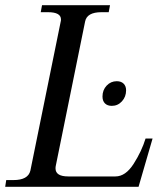

<svg xmlns="http://www.w3.org/2000/svg" viewBox="-35 -720 628 740"><path d="M-11 -26H17Q73 -26 82 -62L199 -637Q200 -640 200 -645Q200 -673 150 -673H122L127 -700H389L384 -673H356Q300 -673 293 -637L180 -81Q179 -77 179 -71Q179 -40 228 -40H410Q449 -40 480 -88.5Q511 -137 526 -186H553L499 0H-15ZM360 -348Q360 -373 376 -390Q392 -407 415 -407Q432 -407 441.5 -397.5Q451 -388 451 -372Q451 -347 435 -329.5Q419 -312 396 -312Q379 -312 369.5 -321.5Q360 -331 360 -348Z"/></svg>

Font: Taviraj
Style: Italic
Weight: 400
Italic angle: -12°
Designer: Katatrad Team
Foundry: CadsonDemak
Version: Version 1.001